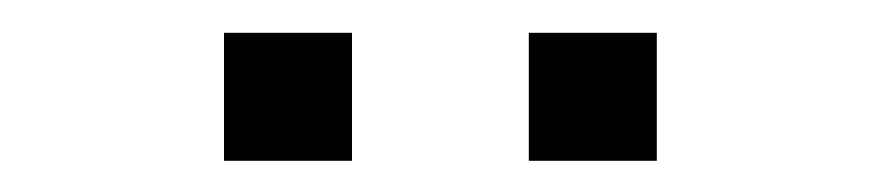

<svg xmlns="http://www.w3.org/2000/svg" viewBox="-20 -926 550 120"><path d="M310.5 -825.5H390.5V-905.5H310.5ZM120 -825.5H200V-905.5H120Z"/></svg>

Font: Eudonet
Style: Regular
Weight: 400
Designer: Mikhail Sharanda
Foundry: Mikhail Sharanda
Version: Version 4.503;Glyphs 3.1.2 (3151)